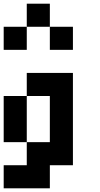

<svg xmlns="http://www.w3.org/2000/svg" viewBox="-20 -895 540 1040"><path d="M125 -750V-875H250V-750ZM0 -625V-750H125V-625ZM250 -625V-750H375V-625ZM0 0H125V-125H0V-375H125V-125H250V-375H125V-500H375V0H250V125H0Z"/></svg>

Font: Tiny5
Style: Regular
Weight: 400
Designer: Stefan Schmidt
Foundry: Made with Bits'n'Picas by Kreative Software
Version: Version 1.002; ttfautohint (v1.8.4.7-5d5b)